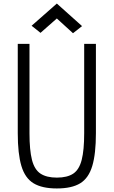

<svg xmlns="http://www.w3.org/2000/svg" viewBox="-20 -1047 640 1081"><path d="M300 14Q217 14 169 -15Q121 -44 100.5 -112.5Q80 -181 80 -297V-800H146V-297Q146 -202 160 -147Q174 -92 208 -69.5Q242 -47 300 -47Q359 -47 392.5 -69.5Q426 -92 440 -147Q454 -202 454 -297V-800H520V-297Q520 -181 499.5 -112.5Q479 -44 431.5 -15Q384 14 300 14ZM391 -860 300 -943 208 -862 158 -902 300 -1027 442 -900Z"/></svg>

Font: Victor Mono Thin Light
Style: Regular
Weight: 300
Monospace: yes
Version: Version 1.561;gftools[0.9.30]